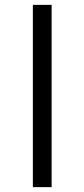

<svg xmlns="http://www.w3.org/2000/svg" viewBox="-20 -770 347 790"><path d="M115.2 0V-750H192.4V0Z"/></svg>

Font: GenEi M Gothic v2 Regular
Style: Regular
Weight: 400
Version: Version 2.0